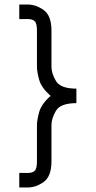

<svg xmlns="http://www.w3.org/2000/svg" viewBox="-20 -785 422 847"><path d="M143 -491V-650Q143 -682 133 -691.5Q123 -701 102 -701H65V-765H102Q139 -765 173 -740.5Q207 -716 207 -650V-491Q207 -461 227 -427.5Q247 -394 317 -394V-330Q239 -330 200.5 -364.5Q162 -399 152.5 -434Q143 -469 143 -491ZM65 -22H102Q123 -22 133 -31.5Q143 -41 143 -73V-233Q143 -254 152.5 -289.5Q162 -325 200.5 -359.5Q239 -394 317 -394V-330Q247 -330 227 -296.5Q207 -263 207 -233V-73Q207 -7 173 17.5Q139 42 102 42H65Z"/></svg>

Font: SUIT Variable
Style: Regular
Weight: 400
Designer: Sunn Youn; Korean Glyphs from Source Han Sans (Sandoll Communications; Soo-young Jang, Joo-yeon Kang)
Foundry: Sunn
Version: Version 1.150;FEAKit 1.0